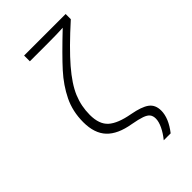

<svg xmlns="http://www.w3.org/2000/svg" viewBox="-278 -860 1157 1157"><g transform="rotate(-45 300.0 -282.0)"><path d="M459 70Q459 47 448 33Q437 19 410 9.5Q383 0 333 -9Q231 -26 182.5 -77.5Q134 -129 134 -224Q134 -315 170.5 -390Q207 -465 268 -532.5Q329 -600 449 -714Q404 -711 319 -711H166V-760H520V-716Q390 -599 319.5 -517Q249 -435 221 -368Q193 -301 193 -227Q193 -147 235 -109.5Q277 -72 371 -55Q448 -41 482 -16Q516 9 516 59Q516 123 459 196H400Q427 163 443 129.5Q459 96 459 70Z"/></g></svg>

Font: Noto Sans Mono UI Light
Style: Regular
Weight: 300
Monospace: yes
Designer: Monotype Design team
Foundry: Monotype Imaging Inc.
Version: Version 1.000